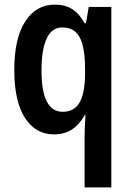

<svg xmlns="http://www.w3.org/2000/svg" viewBox="-20 -573 568 833"><path d="M347 20Q347 3 348 -20.5Q349 -44 351 -73H347Q325 -33 292.5 -11.5Q260 10 214 10Q134 10 88 -62Q42 -134 42 -269Q42 -407 89.5 -480Q137 -553 218 -553Q263 -553 294 -533Q325 -513 347 -472H353L365 -543H463V240H347ZM252 -88Q302 -88 325 -128Q348 -168 349 -250V-274Q349 -367 326 -410.5Q303 -454 250 -454Q205 -454 182.5 -406Q160 -358 160 -267Q160 -88 252 -88Z"/></svg>

Font: Noto Sans Myanmar UI Condensed SemiBold
Style: Regular
Weight: 600
Width: 3
Designer: Monotype Design Team
Foundry: Monotype Imaging Inc.
Version: Version 2.103; ttfautohint (v1.8.4.7-5d5b)